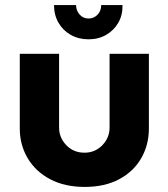

<svg xmlns="http://www.w3.org/2000/svg" viewBox="-20 -725 661 757"><path d="M314 12Q235 12 177.5 -18.5Q120 -49 89 -101.5Q58 -154 58 -218V-513H213V-222Q213 -182 241.5 -152.5Q270 -123 313 -123Q355 -123 383.5 -152.5Q412 -182 412 -222V-513H567V-218Q567 -154 537 -101.5Q507 -49 450 -18.5Q393 12 314 12ZM329 -570Q290 -570 259 -587.5Q228 -605 210.5 -635.5Q193 -666 193 -705H280Q280 -683 294 -667.5Q308 -652 329 -652Q350 -652 364.5 -667Q379 -682 379 -705H463Q464 -666 446.5 -635.5Q429 -605 398.5 -587.5Q368 -570 329 -570Z"/></svg>

Font: MuseoModerno
Style: Bold
Weight: 700
Designer: Pablo Cosgaya, Héctor Gatti, Marcela Romero, and the Authors of The MuseoModerno Project.
Foundry: Omnibus-Type Team
Version: Version 1.001